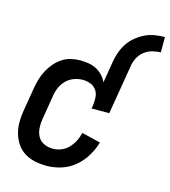

<svg xmlns="http://www.w3.org/2000/svg" viewBox="-111 -832 824 930"><g transform="rotate(15 300.5 -367.5)"><path d="M388 -563Q392 -587 400.5 -611Q409 -635 423.5 -657Q438 -679 459 -696Q480 -713 503 -724Q526 -735 551.5 -739Q577 -743 601 -743V-666Q580 -666 558 -660Q536 -654 518 -639.5Q500 -625 490 -604.5Q480 -584 477 -563ZM208 8Q178 8 149.5 2Q121 -4 97.5 -18.5Q74 -33 58.5 -55.5Q43 -78 35 -105.5Q27 -133 27 -162.5Q27 -192 32 -221L52 -341Q56 -364 62.5 -386.5Q69 -409 80.5 -430.5Q92 -452 108 -471Q124 -490 144.5 -503.5Q165 -517 188.5 -522.5Q212 -528 234 -528Q256 -528 277 -524.5Q298 -521 316 -511.5Q334 -502 348 -487Q362 -472 370 -454L388 -563H477L436 -317H347L350 -333Q353 -354 351.5 -374.5Q350 -395 339 -410.5Q328 -426 309.5 -433Q291 -440 271 -440Q249 -440 227 -432Q205 -424 188.5 -407.5Q172 -391 163 -370Q154 -349 151 -327L131 -207Q127 -184 128.5 -160.5Q130 -137 140.5 -118Q151 -99 171.5 -89.5Q192 -80 216 -80Q237 -80 258 -88.5Q279 -97 294.5 -113.5Q310 -130 320 -150Q330 -170 335 -191L429 -168Q419 -133 398.5 -99Q378 -65 348 -40Q318 -15 281 -3.5Q244 8 208 8Z"/></g></svg>

Font: Iosevka Term Curly Semibold
Style: Italic
Weight: 600
Italic angle: -9°
Designer: Belleve Invis
Foundry: Belleve Invis
Version: Version 32.3.0